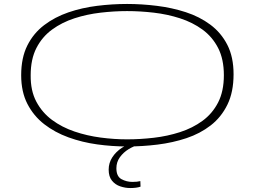

<svg xmlns="http://www.w3.org/2000/svg" viewBox="-20 -730 1287 970"><path d="M622 10Q547 10 471 -0.5Q395 -11 326 -36Q257 -61 203.5 -102.5Q150 -144 118.5 -205Q87 -266 87 -350Q87 -438 118 -500Q149 -562 203 -603Q257 -644 325.5 -667.5Q394 -691 470.5 -700.5Q547 -710 622 -710Q696 -710 772.5 -700.5Q849 -691 918.5 -668.5Q988 -646 1042.5 -605.5Q1097 -565 1128.5 -503.5Q1160 -442 1160 -355Q1160 -265 1129 -201.5Q1098 -138 1044.5 -96.5Q991 -55 922 -32Q853 -9 776 0.5Q699 10 622 10ZM622 -26Q688 -26 757 -34Q826 -42 889.5 -62.5Q953 -83 1003 -119.5Q1053 -156 1082 -212.5Q1111 -269 1111 -350Q1111 -431 1082 -487.5Q1053 -544 1003 -580.5Q953 -617 889.5 -637.5Q826 -658 757 -666Q688 -674 622 -674Q557 -674 488 -666Q419 -658 356 -637.5Q293 -617 243 -580.5Q193 -544 164 -487.5Q135 -431 135 -350Q134 -272 163.5 -216.5Q193 -161 243 -124Q293 -87 356.5 -65.5Q420 -44 488.5 -35Q557 -26 622 -26ZM638 220Q613 220 587.5 211.5Q562 203 545.5 182.5Q529 162 529 127Q529 93 547.5 64.5Q566 36 597 16Q628 -4 665 -12L686 0Q657 7 630 23.5Q603 40 585.5 64.5Q568 89 568 120Q568 161 593.5 175Q619 189 649 189Q661 189 671 188Q681 187 689 185L690 213Q670 220 638 220Z"/></svg>

Font: Georama ExtraExtended ExtraLight
Style: Regular
Weight: 200
Width: 8
Designer: Jean-Baptiste Levee
Foundry: Production Type
Version: Version 1.000